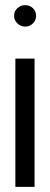

<svg xmlns="http://www.w3.org/2000/svg" viewBox="-20 -730 196 750"><path d="M40 0H115V-501H40ZM78 -710Q61 -710 48 -698Q35 -686 35 -668Q35 -651 48 -638.5Q61 -626 78 -626Q96 -626 108.5 -638.5Q121 -651 121 -668Q121 -686 108.5 -698Q96 -710 78 -710Z"/></svg>

Font: Advent Pro Medium
Style: Regular
Weight: 500
Designer: VivaRado, Andreas Kalpakidis
Foundry: VivaRado, Andreas Kalpakidis
Version: Version 3.000